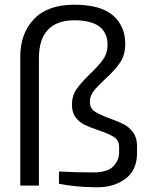

<svg xmlns="http://www.w3.org/2000/svg" viewBox="-20 -787 624 814"><path d="M230 -8V-60Q298 -56 375 -56Q436 -56 460.5 -82Q485 -108 485 -140V-163Q485 -192 463.5 -206Q442 -220 397 -235Q361 -247 338.5 -258Q316 -269 300.5 -289.5Q285 -310 285 -343Q285 -381 304 -408.5Q323 -436 363 -475Q399 -509 417.5 -535.5Q436 -562 436 -596Q436 -701 295 -701Q221 -701 183 -660.5Q145 -620 145 -541V0H66V-548Q66 -645 124 -706Q182 -767 295 -767Q407 -767 459 -721.5Q511 -676 511 -601Q511 -554 489 -521.5Q467 -489 424 -450Q391 -419 376 -399.5Q361 -380 361 -355Q361 -328 381.5 -314.5Q402 -301 445 -285Q482 -272 505 -260Q528 -248 544.5 -225.5Q561 -203 561 -168V-139Q561 -66 512.5 -29.5Q464 7 392 7Q346 7 301 2.5Q256 -2 230 -8Z"/></svg>

Font: Exo
Style: Regular
Weight: 400
Designer: Natanael Gama
Foundry: Natanael Gama
Version: Version 1.500; ttfautohint (v1.6)